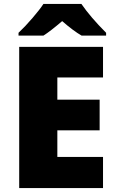

<svg xmlns="http://www.w3.org/2000/svg" viewBox="-20 -951 589 971"><path d="M501 0H77.1V-713.9H501V-559.1H270V-446.8H483.9V-292H270V-157.2H501ZM392.6 -771Q351.6 -794.4 294.4 -844.2Q233.4 -792 199.7 -771H73.7V-785.2Q107.4 -816.9 144.3 -859.9Q181.2 -902.8 199.7 -931.2H391.6Q437.5 -864.3 516.6 -785.2V-771Z"/></svg>

Font: OpenSansExtrabold
Style: Regular
Weight: 800
Foundry: Ascender Corporation
Version: Version 1.10